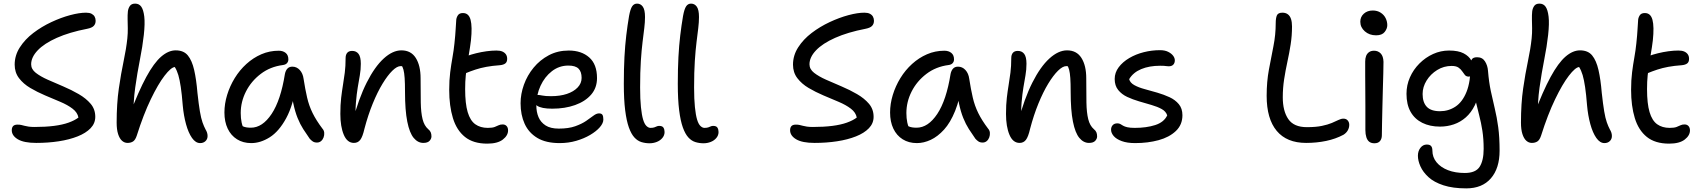

<svg xmlns="http://www.w3.org/2000/svg" viewBox="-20 -780 9393 1060"><path d="M180 9Q112 9 78.5 -11Q45 -31 45 -61Q45 -76 52.5 -84Q60 -92 77 -92Q89 -92 97.5 -90Q106 -88 115.5 -85.5Q125 -83 138 -81Q151 -79 171 -79Q231 -79 278 -85Q325 -91 358.5 -103Q392 -115 413 -131Q408 -159 380.5 -180Q353 -201 312.5 -218Q272 -235 228.5 -253.5Q185 -272 147 -294.5Q109 -317 85 -348.5Q61 -380 61 -423Q61 -474 89.5 -518.5Q118 -563 164 -598Q210 -633 263.5 -658Q317 -683 367.5 -696.5Q418 -710 455 -710Q474 -710 485.5 -704Q497 -698 502.5 -688Q508 -678 508 -665Q508 -648 497.5 -637Q487 -626 461 -621Q363 -602 293.5 -571Q224 -540 188 -502Q152 -464 152 -425Q152 -398 177.5 -378Q203 -358 243.5 -340Q284 -322 329 -303Q374 -284 414.5 -260.5Q455 -237 480.5 -207Q506 -177 506 -135Q506 -99 480 -72Q454 -45 408.5 -27Q363 -9 304.5 0Q246 9 180 9Z M684 9Q667 9 653.5 -3Q640 -15 632 -40Q624 -65 624 -103Q624 -208 636 -291Q648 -374 662.5 -442.5Q677 -511 683 -568Q686 -598 685.5 -624Q685 -650 684.5 -673.5Q684 -697 686 -717Q688 -734 697 -747Q706 -760 726 -760Q748 -760 760 -743Q772 -726 776.5 -688.5Q781 -651 774 -587Q767 -524 752.5 -451Q738 -378 726.5 -296.5Q715 -215 717 -128L695 -145Q745 -277 787.5 -355Q830 -433 870 -467.5Q910 -502 950 -502Q994 -502 1017 -474Q1040 -446 1052 -393.5Q1064 -341 1070 -268Q1077 -204 1083.5 -165.5Q1090 -127 1098 -104.5Q1106 -82 1115 -65Q1120 -57 1123 -48Q1126 -39 1126 -29Q1126 -12 1114.5 -1Q1103 10 1085 10Q1060 10 1040 -18.5Q1020 -47 1007 -94.5Q994 -142 989 -197Q984 -260 978 -300Q972 -340 964.5 -365.5Q957 -391 945 -410Q924 -408 888.5 -362Q853 -316 812.5 -232Q772 -148 735 -31Q727 -7 714.5 1Q702 9 684 9Z M1367 10Q1322 10 1288.5 -11Q1255 -32 1237 -70Q1219 -108 1219 -159Q1219 -207 1234 -256Q1249 -305 1276 -349Q1303 -393 1340.5 -427Q1378 -461 1423 -480.5Q1468 -500 1519 -500Q1542 -500 1557 -488Q1572 -476 1572 -452Q1572 -440 1564.5 -431.5Q1557 -423 1542 -421Q1472 -412 1419.5 -372Q1367 -332 1338 -275Q1309 -218 1309 -156Q1309 -127 1314 -103.5Q1319 -80 1336 -43L1284 -112Q1307 -89 1322.5 -82Q1338 -75 1365 -75Q1429 -75 1479.5 -151Q1530 -227 1553 -372Q1557 -391 1567 -401.5Q1577 -412 1594 -412Q1618 -412 1635 -393.5Q1652 -375 1656 -345Q1665 -287 1675.5 -241.5Q1686 -196 1706 -155.5Q1726 -115 1760 -70Q1769 -60 1770 -47Q1771 -34 1766.5 -21.5Q1762 -9 1752.5 -1Q1743 7 1730 7Q1716 7 1707 1Q1698 -5 1690 -14Q1671 -41 1654 -67.5Q1637 -94 1623 -128.5Q1609 -163 1599 -210.5Q1589 -258 1585 -323L1618 -324Q1600 -201 1560 -127.5Q1520 -54 1469 -22Q1418 10 1367 10Z M2317 9Q2287 9 2264 -18.5Q2241 -46 2228.5 -108.5Q2216 -171 2216 -272Q2216 -320 2214 -349Q2212 -378 2207.5 -395Q2203 -412 2195 -422Q2187 -432 2175 -443Q2195 -444 2209.5 -438.5Q2224 -433 2231 -418.5Q2238 -404 2239 -380Q2225 -401 2215.5 -408Q2206 -415 2192 -415Q2172 -415 2146 -389.5Q2120 -364 2092 -318Q2064 -272 2038 -208.5Q2012 -145 1992 -69Q1982 -25 1969 -8Q1956 9 1934 9Q1897 9 1878 -36Q1859 -81 1859 -151Q1859 -202 1863.5 -240Q1868 -278 1873.5 -311Q1879 -344 1883.5 -379Q1888 -414 1888 -459Q1888 -478 1897 -488.5Q1906 -499 1924 -499Q1947 -499 1959.5 -482.5Q1972 -466 1972 -428Q1972 -395 1966.5 -364Q1961 -333 1955 -297Q1949 -261 1945 -213.5Q1941 -166 1944 -102L1926 -107Q1960 -236 2004.5 -324Q2049 -412 2098.5 -457Q2148 -502 2196 -502Q2249 -502 2275.5 -460Q2302 -418 2302 -348Q2302 -270 2303 -214Q2304 -158 2313 -122Q2322 -86 2344 -67Q2354 -59 2358 -49.5Q2362 -40 2362 -27Q2362 -14 2351.5 -2.5Q2341 9 2317 9Z M2670 13Q2593 13 2547 -24Q2501 -61 2480.5 -128Q2460 -195 2460 -284Q2460 -338 2465.5 -381Q2471 -424 2478 -463Q2485 -502 2489 -541Q2494 -588 2495.5 -617.5Q2497 -647 2499 -672Q2501 -686 2509 -697Q2517 -708 2536 -708Q2568 -708 2578 -670.5Q2588 -633 2580 -557Q2575 -517 2569.5 -486Q2564 -455 2559.5 -425.5Q2555 -396 2551.5 -363.5Q2548 -331 2548 -288Q2548 -208 2562 -161Q2576 -114 2604 -94Q2632 -74 2673 -74Q2698 -74 2711 -79Q2724 -84 2733 -88.5Q2742 -93 2755 -93Q2769 -93 2777 -84Q2785 -75 2785 -60Q2785 -32 2756 -9.5Q2727 13 2670 13ZM2549 -375Q2523 -363 2508.5 -373Q2494 -383 2494 -402Q2494 -423 2504.5 -439Q2515 -455 2556 -470Q2580 -479 2608.5 -486Q2637 -493 2666 -497Q2695 -501 2721 -501Q2741 -501 2753.5 -495.5Q2766 -490 2773 -480Q2780 -470 2780 -455Q2780 -438 2770 -430Q2760 -422 2740 -420Q2698 -417 2665.5 -411Q2633 -405 2605.5 -396Q2578 -387 2549 -375Z M3070 10Q2994 10 2946.5 -18.5Q2899 -47 2876.5 -96.5Q2854 -146 2854 -210Q2854 -261 2872.5 -312.5Q2891 -364 2926 -406.5Q2961 -449 3010 -475Q3059 -501 3120 -501Q3190 -501 3233 -463Q3276 -425 3276 -349Q3276 -295 3243.5 -257.5Q3211 -220 3155 -200Q3099 -180 3029 -180Q2969 -180 2945 -196.5Q2921 -213 2921 -233Q2921 -245 2927 -250.5Q2933 -256 2947 -256Q2958 -256 2974.5 -252.5Q2991 -249 3022 -249Q3072 -249 3109.5 -261.5Q3147 -274 3169 -297Q3191 -320 3191 -350Q3191 -384 3174 -401Q3157 -418 3118 -418Q3067 -418 3027 -387Q2987 -356 2964 -306Q2941 -256 2941 -198Q2941 -162 2953 -133.5Q2965 -105 2992 -87.5Q3019 -70 3065 -70Q3119 -70 3155.5 -83Q3192 -96 3216 -112.5Q3240 -129 3256.5 -141.5Q3273 -154 3287 -154Q3301 -154 3306 -146Q3311 -138 3311 -120Q3311 -100 3291.5 -77.5Q3272 -55 3238 -35Q3204 -15 3161 -2.5Q3118 10 3070 10Z M3566 11Q3543 11 3521.5 4.5Q3500 -2 3482.5 -21Q3465 -40 3452 -76Q3439 -112 3431.5 -171Q3424 -230 3424 -317Q3424 -401 3427.5 -465.5Q3431 -530 3437.5 -584.5Q3444 -639 3453 -692Q3460 -730 3470 -745Q3480 -760 3497 -760Q3517 -760 3529 -743Q3541 -726 3541 -686Q3541 -658 3537 -625Q3533 -592 3527.5 -548Q3522 -504 3518 -443.5Q3514 -383 3514 -297Q3514 -232 3518.5 -188.5Q3523 -145 3530.5 -120Q3538 -95 3549 -84.5Q3560 -74 3571 -74Q3585 -74 3593 -77Q3601 -80 3606.5 -82.5Q3612 -85 3619 -85Q3637 -85 3643 -75Q3649 -65 3649 -51Q3649 -33 3637 -18.5Q3625 -4 3606 3.5Q3587 11 3566 11Z M3864 11Q3841 11 3819.5 4.5Q3798 -2 3780.5 -21Q3763 -40 3750 -76Q3737 -112 3729.5 -171Q3722 -230 3722 -317Q3722 -401 3725.5 -465.5Q3729 -530 3735.5 -584.5Q3742 -639 3751 -692Q3758 -730 3768 -745Q3778 -760 3795 -760Q3815 -760 3827 -743Q3839 -726 3839 -686Q3839 -658 3835 -625Q3831 -592 3825.5 -548Q3820 -504 3816 -443.5Q3812 -383 3812 -297Q3812 -232 3816.5 -188.5Q3821 -145 3828.5 -120Q3836 -95 3847 -84.5Q3858 -74 3869 -74Q3883 -74 3891 -77Q3899 -80 3904.5 -82.5Q3910 -85 3917 -85Q3935 -85 3941 -75Q3947 -65 3947 -51Q3947 -33 3935 -18.5Q3923 -4 3904 3.5Q3885 11 3864 11Z M4477 9Q4409 9 4375.5 -11Q4342 -31 4342 -61Q4342 -76 4349.5 -84Q4357 -92 4374 -92Q4386 -92 4394.5 -90Q4403 -88 4412.5 -85.5Q4422 -83 4435 -81Q4448 -79 4468 -79Q4528 -79 4575 -85Q4622 -91 4655.5 -103Q4689 -115 4710 -131Q4705 -159 4677.5 -180Q4650 -201 4609.5 -218Q4569 -235 4525.5 -253.5Q4482 -272 4444 -294.5Q4406 -317 4382 -348.5Q4358 -380 4358 -423Q4358 -474 4386.5 -518.5Q4415 -563 4461 -598Q4507 -633 4560.5 -658Q4614 -683 4664.5 -696.5Q4715 -710 4752 -710Q4771 -710 4782.5 -704Q4794 -698 4799.5 -688Q4805 -678 4805 -665Q4805 -648 4794.5 -637Q4784 -626 4758 -621Q4660 -602 4590.5 -571Q4521 -540 4485 -502Q4449 -464 4449 -425Q4449 -398 4474.5 -378Q4500 -358 4540.5 -340Q4581 -322 4626 -303Q4671 -284 4711.5 -260.5Q4752 -237 4777.5 -207Q4803 -177 4803 -135Q4803 -99 4777 -72Q4751 -45 4705.5 -27Q4660 -9 4601.5 0Q4543 9 4477 9Z M5042 10Q4997 10 4963.5 -11Q4930 -32 4912 -70Q4894 -108 4894 -159Q4894 -207 4909 -256Q4924 -305 4951 -349Q4978 -393 5015.5 -427Q5053 -461 5098 -480.5Q5143 -500 5194 -500Q5217 -500 5232 -488Q5247 -476 5247 -452Q5247 -440 5239.5 -431.5Q5232 -423 5217 -421Q5147 -412 5094.5 -372Q5042 -332 5013 -275Q4984 -218 4984 -156Q4984 -127 4989 -103.5Q4994 -80 5011 -43L4959 -112Q4982 -89 4997.5 -82Q5013 -75 5040 -75Q5104 -75 5154.5 -151Q5205 -227 5228 -372Q5232 -391 5242 -401.5Q5252 -412 5269 -412Q5293 -412 5310 -393.5Q5327 -375 5331 -345Q5340 -287 5350.5 -241.5Q5361 -196 5381 -155.5Q5401 -115 5435 -70Q5444 -60 5445 -47Q5446 -34 5441.5 -21.5Q5437 -9 5427.5 -1Q5418 7 5405 7Q5391 7 5382 1Q5373 -5 5365 -14Q5346 -41 5329 -67.5Q5312 -94 5298 -128.5Q5284 -163 5274 -210.5Q5264 -258 5260 -323L5293 -324Q5279 -232 5253 -167.5Q5227 -103 5192 -64.5Q5157 -26 5118.5 -8Q5080 10 5042 10Z M5992 9Q5962 9 5939 -18.5Q5916 -46 5903.5 -108.5Q5891 -171 5891 -272Q5891 -320 5889 -349Q5887 -378 5882.5 -395Q5878 -412 5870 -422Q5862 -432 5850 -443Q5870 -444 5884.5 -438.5Q5899 -433 5906 -418.5Q5913 -404 5914 -380Q5900 -401 5890.5 -408Q5881 -415 5867 -415Q5847 -415 5821 -389.5Q5795 -364 5767 -318Q5739 -272 5713 -208.5Q5687 -145 5667 -69Q5657 -25 5644 -8Q5631 9 5609 9Q5572 9 5553 -36Q5534 -81 5534 -151Q5534 -202 5538.5 -240Q5543 -278 5548.5 -311Q5554 -344 5558.5 -379Q5563 -414 5563 -459Q5563 -478 5572 -488.5Q5581 -499 5599 -499Q5622 -499 5634.5 -482.5Q5647 -466 5647 -428Q5647 -395 5641.5 -364Q5636 -333 5630 -297Q5624 -261 5620 -213.5Q5616 -166 5619 -102L5601 -107Q5635 -236 5679.5 -324Q5724 -412 5773.5 -457Q5823 -502 5871 -502Q5924 -502 5950.5 -460Q5977 -418 5977 -348Q5977 -270 5978 -214Q5979 -158 5988 -122Q5997 -86 6019 -67Q6029 -59 6033 -49.5Q6037 -40 6037 -27Q6037 -14 6026.5 -2.5Q6016 9 5992 9Z M6247 10Q6203 10 6173 -1Q6143 -12 6128.5 -29Q6114 -46 6114 -64Q6114 -79 6123 -89Q6132 -99 6149 -99Q6159 -99 6165.5 -95Q6172 -91 6180.5 -86Q6189 -81 6204 -77.5Q6219 -74 6245 -74Q6309 -74 6357.5 -89.5Q6406 -105 6424 -143Q6417 -165 6393.5 -178Q6370 -191 6337 -200.5Q6304 -210 6268.5 -220.5Q6233 -231 6203 -245Q6173 -259 6153.5 -283Q6134 -307 6134 -344Q6134 -379 6156 -408.5Q6178 -438 6214.5 -459.5Q6251 -481 6295 -492Q6339 -503 6384 -503Q6411 -503 6429 -494Q6447 -485 6456.5 -472.5Q6466 -460 6466 -447Q6466 -432 6457.5 -423Q6449 -414 6432 -414Q6426 -414 6420 -415Q6414 -416 6405.5 -416.5Q6397 -417 6385 -417Q6325 -417 6280.5 -398.5Q6236 -380 6214 -343Q6219 -323 6242.5 -310Q6266 -297 6299.5 -288Q6333 -279 6369 -268.5Q6405 -258 6436.5 -243.5Q6468 -229 6488 -205Q6508 -181 6508 -144Q6508 -91 6471.5 -56.5Q6435 -22 6376 -6Q6317 10 6247 10Z M7191 9Q7084 9 7028.5 -57.5Q6973 -124 6973 -251Q6973 -329 6985.5 -396Q6998 -463 7010.5 -525.5Q7023 -588 7023 -652Q7023 -680 7029.5 -695Q7036 -710 7060 -710Q7078 -710 7090 -701Q7102 -692 7107.5 -675Q7113 -658 7113 -634Q7113 -583 7105.5 -535Q7098 -487 7087.5 -439Q7077 -391 7069.5 -342.5Q7062 -294 7062 -243Q7062 -167 7092.5 -122.5Q7123 -78 7195 -78Q7245 -78 7278 -85Q7311 -92 7332.5 -101Q7354 -110 7369 -117.5Q7384 -125 7397 -125Q7412 -125 7420.5 -115Q7429 -105 7429 -91Q7429 -75 7421 -60.5Q7413 -46 7397 -36Q7354 -13 7301.5 -2Q7249 9 7191 9Z M7568 11Q7551 11 7540 3Q7529 -5 7523.5 -22Q7518 -39 7518 -62Q7518 -140 7518 -195Q7518 -250 7517.5 -290.5Q7517 -331 7517 -366Q7517 -401 7517 -440Q7517 -458 7522 -471Q7527 -484 7538 -492Q7549 -500 7566 -500Q7588 -500 7602.5 -485Q7617 -470 7618 -439Q7618 -417 7617 -376.5Q7616 -336 7614.5 -287Q7613 -238 7612 -188.5Q7611 -139 7610 -98Q7609 -57 7609 -33Q7609 -14 7599 -1.5Q7589 11 7568 11ZM7577 -585Q7540 -585 7515 -607Q7490 -629 7490 -660Q7490 -687 7509.5 -704.5Q7529 -722 7559 -722Q7584 -722 7602.5 -710Q7621 -698 7630 -679.5Q7639 -661 7639 -641Q7639 -622 7624.5 -603.5Q7610 -585 7577 -585Z M8075 260Q8001 260 7949 243Q7897 226 7866.5 198Q7836 170 7822 138.5Q7808 107 7808 80Q7808 54 7822 36Q7836 18 7857 18Q7874 18 7881 26.5Q7888 35 7888 51Q7888 88 7911 116Q7934 144 7974 159.5Q8014 175 8067 175Q8127 175 8149 140.5Q8171 106 8171 42Q8171 -13 8164 -58Q8157 -103 8146.5 -143Q8136 -183 8127 -222Q8118 -261 8113 -305L8151 -295Q8142 -239 8122 -198.5Q8102 -158 8072.5 -132Q8043 -106 8006.5 -93.5Q7970 -81 7930 -81Q7874 -81 7832 -102Q7790 -123 7767.5 -163Q7745 -203 7745 -262Q7745 -310 7764 -353Q7783 -396 7816.5 -429.5Q7850 -463 7892 -482Q7934 -501 7980 -501Q8031 -501 8060.5 -485.5Q8090 -470 8103 -446Q8116 -422 8116 -397Q8116 -383 8108 -370Q8100 -357 8089 -357Q8075 -357 8067.5 -366Q8060 -375 8052.5 -386.5Q8045 -398 8032 -407Q8019 -416 7994 -416Q7951 -416 7914.5 -393.5Q7878 -371 7856 -335.5Q7834 -300 7834 -261Q7834 -215 7857 -190.5Q7880 -166 7930 -166Q7977 -166 8015.5 -191.5Q8054 -217 8076.5 -273Q8099 -329 8099 -420Q8099 -443 8106.5 -453.5Q8114 -464 8135 -464Q8164 -464 8178.5 -441Q8193 -418 8195 -389Q8200 -327 8210.5 -277.5Q8221 -228 8232.5 -180.5Q8244 -133 8251.5 -77.5Q8259 -22 8259 52Q8259 149 8211 204.5Q8163 260 8075 260Z M8437 9Q8420 9 8406.5 -3Q8393 -15 8385 -40Q8377 -65 8377 -103Q8377 -208 8389 -291Q8401 -374 8415.5 -442.5Q8430 -511 8436 -568Q8439 -598 8438.5 -624Q8438 -650 8437.5 -673.5Q8437 -697 8439 -717Q8441 -734 8450 -747Q8459 -760 8479 -760Q8501 -760 8513 -743Q8525 -726 8529.5 -688.5Q8534 -651 8527 -587Q8520 -524 8505.5 -451Q8491 -378 8479.5 -296.5Q8468 -215 8470 -128L8448 -145Q8498 -277 8540.5 -355Q8583 -433 8623 -467.5Q8663 -502 8703 -502Q8747 -502 8770 -474Q8793 -446 8805 -393.5Q8817 -341 8823 -268Q8830 -204 8836.5 -165.5Q8843 -127 8851 -104.5Q8859 -82 8868 -65Q8873 -57 8876 -48Q8879 -39 8879 -29Q8879 -12 8867.5 -1Q8856 10 8838 10Q8813 10 8793 -18.5Q8773 -47 8760 -94.5Q8747 -142 8742 -197Q8737 -260 8731 -300Q8725 -340 8717.5 -365.5Q8710 -391 8698 -410Q8677 -408 8641.5 -362Q8606 -316 8565.5 -232Q8525 -148 8488 -31Q8480 -7 8467.5 1Q8455 9 8437 9Z M9195 13Q9118 13 9072 -24Q9026 -61 9005.5 -128Q8985 -195 8985 -284Q8985 -338 8990.5 -381Q8996 -424 9003 -463Q9010 -502 9014 -541Q9019 -588 9020.5 -617.5Q9022 -647 9024 -672Q9026 -686 9034 -697Q9042 -708 9061 -708Q9093 -708 9103 -670.5Q9113 -633 9105 -557Q9100 -517 9094.5 -486Q9089 -455 9084.5 -425.5Q9080 -396 9076.5 -363.5Q9073 -331 9073 -288Q9073 -208 9087 -161Q9101 -114 9129 -94Q9157 -74 9198 -74Q9223 -74 9236 -79Q9249 -84 9258 -88.5Q9267 -93 9280 -93Q9294 -93 9302 -84Q9310 -75 9310 -60Q9310 -32 9281 -9.5Q9252 13 9195 13ZM9074 -375Q9048 -363 9033.5 -373Q9019 -383 9019 -402Q9019 -423 9029.5 -439Q9040 -455 9081 -470Q9105 -479 9133.5 -486Q9162 -493 9191 -497Q9220 -501 9246 -501Q9266 -501 9278.5 -495.5Q9291 -490 9298 -480Q9305 -470 9305 -455Q9305 -438 9295 -430Q9285 -422 9265 -420Q9223 -417 9190.5 -411Q9158 -405 9130.5 -396Q9103 -387 9074 -375Z"/></svg>

Font: Shantell Sans Light
Style: Regular
Weight: 400
Version: Version 1.011;[c5ecc13dd]